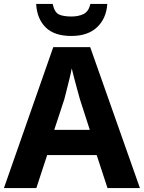

<svg xmlns="http://www.w3.org/2000/svg" viewBox="-20 -957 732 977"><path d="M527 0 472 -168H220L165 0H0L251 -717H439L692 0ZM387 -451Q383 -466 374.5 -496Q366 -526 358 -557.5Q350 -589 345 -609Q341 -586 333.5 -556Q326 -526 319 -498Q312 -470 307 -451L256 -296H437ZM526 -937Q521 -863 474 -818.5Q427 -774 343 -774Q256 -774 212 -818Q168 -862 164 -937H248Q257 -895 279 -884Q301 -873 344 -873Q379 -873 405 -885.5Q431 -898 440 -937Z"/></svg>

Font: Noto Sans Cherokee
Style: Regular
Weight: 400
Designer: Monotype Design Team
Foundry: Monotype Imaging Inc.
Version: Version 2.001